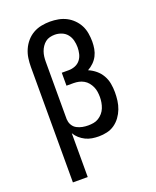

<svg xmlns="http://www.w3.org/2000/svg" viewBox="-171 -842 943 1157"><g transform="rotate(-20 300.0 -264.0)"><path d="M92 215V-525Q92 -553 96 -581Q100 -609 111.5 -635Q123 -661 141.5 -682.5Q160 -704 184.5 -718Q209 -732 237 -737.5Q265 -743 293 -743Q320 -743 346.5 -738Q373 -733 396.5 -721Q420 -709 439.5 -689.5Q459 -670 471 -646.5Q483 -623 487.5 -596Q492 -569 492 -543Q492 -520 488 -497Q484 -474 473.5 -453.5Q463 -433 446 -416.5Q429 -400 409 -389Q435 -378 456.5 -360Q478 -342 492 -317.5Q506 -293 511 -265Q516 -237 516 -209Q516 -182 512.5 -155.5Q509 -129 499.5 -104Q490 -79 474 -57Q458 -35 436 -19.5Q414 -4 387.5 2Q361 8 335 8Q313 8 291.5 4.5Q270 1 250.5 -8.5Q231 -18 214.5 -32.5Q198 -47 187 -66V215ZM297 -76Q314 -76 331.5 -79Q349 -82 364 -91.5Q379 -101 390.5 -114.5Q402 -128 408.5 -144.5Q415 -161 418 -178.5Q421 -196 421 -213Q421 -230 418.5 -247Q416 -264 409 -279.5Q402 -295 391 -308.5Q380 -322 365 -330.5Q350 -339 333.5 -342.5Q317 -346 300 -346H255V-429H300Q321 -429 341 -437Q361 -445 374 -461.5Q387 -478 392 -499Q397 -520 397 -541Q397 -563 391.5 -585Q386 -607 372 -624.5Q358 -642 336.5 -650.5Q315 -659 293 -659Q277 -659 261 -655Q245 -651 232.5 -641Q220 -631 211 -617.5Q202 -604 196.5 -588.5Q191 -573 189 -557Q187 -541 187 -525V-155L188 -150Q189 -132 199 -116Q209 -100 225.5 -91.5Q242 -83 260 -79.5Q278 -76 297 -76Z"/></g></svg>

Font: Iosevka Etoile Medium
Style: Regular
Weight: 500
Designer: Belleve Invis
Foundry: Belleve Invis
Version: Version 22.1.2; ttfautohint (v1.8.4)